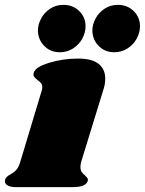

<svg xmlns="http://www.w3.org/2000/svg" viewBox="-61 -770 596 790"><path d="M372 -447Q372 -424 365 -403L273 -104Q270 -92 270 -83Q270 -70 275 -62.5Q280 -55 289 -48Q296 -41 299 -36.5Q302 -32 300 -25Q295 -12 280 -6Q265 0 234 0H6Q-20 0 -32 -8.5Q-44 -17 -40 -31Q-36 -43 -19 -52Q-4 -60 6 -71Q16 -82 23 -106L110 -395Q113 -404 113 -410Q113 -421 108 -427.5Q103 -434 93 -441Q83 -449 79 -455Q75 -461 78 -471Q84 -494 141 -511.5Q198 -529 260 -529Q318 -529 345 -507Q372 -485 372 -447ZM291 -662Q291 -636 277.5 -611Q264 -586 239.5 -570.5Q215 -555 185 -555Q147 -555 121.5 -580.5Q96 -606 95 -644Q95 -669 108 -693.5Q121 -718 145 -734Q169 -750 200 -750Q239 -750 265 -724.5Q291 -699 291 -662ZM515 -662Q515 -636 501.5 -611Q488 -586 463.5 -570.5Q439 -555 409 -555Q371 -555 345.5 -580.5Q320 -606 319 -644Q319 -669 332 -693.5Q345 -718 369 -734Q393 -750 424 -750Q463 -750 489 -724.5Q515 -699 515 -662Z"/></svg>

Font: Shrikhand
Style: Regular
Weight: 400
Italic angle: -14°
Designer: Jonny Pinhorn
Foundry: Jonny Pinhorn
Version: Version 1.001;PS 1.001;hotconv 1.0.88;makeotf.lib2.5.647800